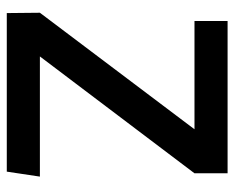

<svg xmlns="http://www.w3.org/2000/svg" viewBox="-84 -624 707 580"><g transform="rotate(90 270.0 -333.5)"><path d="M370 -567H43V-667H503V-567L150 -100H513L498 0H19L18 -100Z"/></g></svg>

Font: Epunda Sans SemiBold
Style: Regular
Weight: 600
Designer: Simon Atzbach
Foundry: typofactur
Version: Version 2.204; ttfautohint (v1.8.4.7-5d5b)